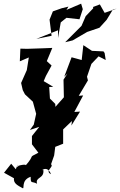

<svg xmlns="http://www.w3.org/2000/svg" viewBox="-20 -795 656 1046"><path d="M41 97 2 146 56 176C53 203 73 214 103 230C116 237 92 187 147 168C147 210 153 190 182 206C170 168 223 180 216 130C196 142 236 99 258 154C221 136 276 114 258 100L275 52L281 5L324 -12V-90L372 -136L369 -111L416 -187L385 -185L433 -275L409 -273L459 -357L454 -377L478 -447L517 -488L556 -468L550 -506L544 -515L481 -518L434 -549L425 -468L370 -483L330 -377L347 -394L326 -361L328 -265L282 -213L281 -229L252 -258L248 -321L270 -322L218 -353L230 -381L261 -438L235 -462L265 -534L217 -532L127 -529L91 -530L88 -461L137 -482L126 -413L95 -343L104 -304L116 -281L159 -241L177 -175L164 -116L143 -87L194 -104L154 -54V-9L189 37C125 70 179 40 115 112C143 91 60 110 80 112C63 129 91 67 66 127ZM488 -750C474 -736 461 -721 447 -707L424 -654L335 -565L376 -575L455 -621L522 -644L561 -687L595 -743L616 -748L550 -725L524 -771L487 -757ZM316 -750 268 -733 250 -688 261 -600 178 -583 296 -630V-588L311 -673L342 -698L413 -690L431 -745L422 -775L342 -741L353 -759Z"/></svg>

Font: Asimov Aggro
Style: CondIt
Weight: 500
Designer: Google
Version: Version 2.000980; 2014